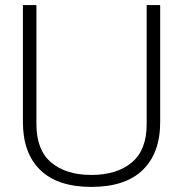

<svg xmlns="http://www.w3.org/2000/svg" viewBox="-20 -719 719 754"><path d="M70 -239V-699H123V-231Q123 -130 181 -81Q239 -32 339 -32Q439 -32 497.5 -81Q556 -130 556 -231V-699H609V-239Q609 -118 540.5 -51.5Q472 15 339 15Q206 15 138 -51.5Q70 -118 70 -239Z"/></svg>

Font: Prompt ExtraLight
Style: Regular
Weight: 275
Designer: Katatrad Team
Foundry: CadsonDemak
Version: Version 1.000